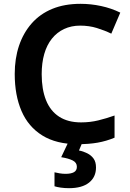

<svg xmlns="http://www.w3.org/2000/svg" viewBox="-20 -744 680 1004"><path d="M399 -610Q353 -610 315.5 -592.5Q278 -575 251.5 -542Q225 -509 211.5 -462Q198 -415 198 -356Q198 -277 220.5 -220.5Q243 -164 289 -134Q335 -104 404 -104Q451 -104 494 -114.5Q537 -125 579 -140V-24Q536 -6 490.5 2Q445 10 387 10Q275 10 201.5 -35.5Q128 -81 92.5 -163.5Q57 -246 57 -357Q57 -438 79.5 -505Q102 -572 145.5 -621.5Q189 -671 253 -697.5Q317 -724 401 -724Q455 -724 508.5 -712.5Q562 -701 609 -678L562 -568Q527 -585 486.5 -597.5Q446 -610 399 -610ZM482 132Q482 182 445.5 211Q409 240 341 240Q317 240 297 237Q277 234 265 230V157Q277 160 292.5 162.5Q308 165 323 165Q351 165 366.5 156.5Q382 148 382 128Q382 106 360 95Q338 84 300 78L337 0H411L393 43Q415 47 436 57.5Q457 68 469.5 85.5Q482 103 482 132Z"/></svg>

Font: Noto Sans Oriya SemiBold
Style: Regular
Weight: 600
Version: Version 2.003